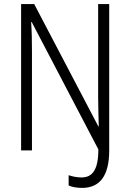

<svg xmlns="http://www.w3.org/2000/svg" viewBox="-20 -734 635 937"><path d="M381 183C467 183 513 124 513 0V-714H459V-258C459 -215 461 -165 462 -117H460L147 -714H83V0H136V-483C136 -536 135 -584 132 -626H135L460 -5C460 96 430 132 378 132C355 132 332 127 315 121V171C331 179 356 183 381 183Z"/></svg>

Font: Noto Sans Thai Cond Light
Style: Regular
Weight: 300
Width: 3
Designer: Monotype Design Team
Foundry: Monotype Imaging Inc.
Version: Version 2.002